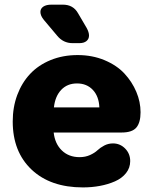

<svg xmlns="http://www.w3.org/2000/svg" viewBox="-20 -798 661 833"><path d="M356 -676.8Q366.2 -658.2 366.2 -644Q366.2 -628.9 355.2 -619.9Q344.2 -610.8 324.2 -610.8H294.9Q254.4 -610.8 228 -643.1L170.9 -710.9Q155.3 -729.5 155.3 -746.1Q155.3 -760.7 168 -769.3Q180.7 -777.8 203.1 -777.8H252.9Q297.9 -777.8 318.8 -740.2ZM35.2 -271Q35.2 -333 54.9 -386Q74.7 -439 110.6 -477.3Q146.5 -515.6 199.7 -537.4Q252.9 -559.1 316.9 -559.1Q380.4 -559.1 433.6 -536.9Q486.8 -514.6 520 -478.8Q553.2 -442.9 571.5 -399.4Q589.8 -356 589.8 -311Q589.8 -266.6 571.8 -244.9Q553.7 -223.1 507.8 -223.1H212.9Q218.3 -174.3 248.3 -145.3Q278.3 -116.2 325.2 -116.2Q350.6 -116.2 370.8 -125.5Q391.1 -134.8 402.8 -146Q414.6 -157.2 432.1 -166.5Q449.7 -175.8 470.2 -175.8Q501 -175.8 522.9 -153.6Q544.9 -131.3 544.9 -99.1Q544.9 -69.8 526.9 -47.1Q508.8 -24.4 478.8 -11.2Q448.7 2 413.6 8.5Q378.4 15.1 339.8 15.1Q198.7 15.1 116.9 -62.3Q35.2 -139.6 35.2 -271ZM213.9 -332H411.1Q409.2 -379.9 382.8 -408Q356.4 -436 314 -436Q272 -436 245.6 -408.2Q219.2 -380.4 213.9 -332Z"/></svg>

Font: Jellee Roman
Style: Bold
Weight: 700
Designer: Alfredo Marco Pradil
Foundry: Alfredo Marco Pradil and JAM Design
Version: Version 1.000